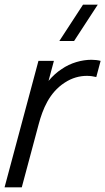

<svg xmlns="http://www.w3.org/2000/svg" viewBox="-54 -800 450 820"><path d="M363.5 -780H300.5L199.5 -625H262.5ZM208.7 -504.5C190 -492.5 170.3 -475 153.3 -454.5L176.2 -540H110.2L-34.5 0H39L111.2 -269.5C128.5 -334 156.3 -404 221.6 -446.5C253.7 -468 287 -476 316.8 -476C331.3 -476 345 -474.1 357.2 -471L375.7 -540C364.2 -543.1 350.8 -544.7 336.5 -544.7C296 -544.7 247.4 -531.9 208.7 -504.5Z"/></svg>

Font: Manrope
Style: RegularItalic
Weight: 400
Italic angle: -15°
Designer: Mikhail Sharanda
Foundry: Mikhail Sharanda
Version: Version 4.502;hotconv 1.0.109;makeotfexe 2.5.65596